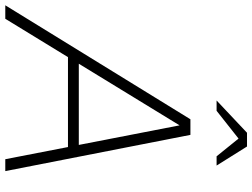

<svg xmlns="http://www.w3.org/2000/svg" viewBox="-178 -820 954 726"><g transform="rotate(90 299.0 -457.0)"><path d="M-44 0 387 -700H446L583 0H538L492 -237H152L7 0ZM177 -278H484L410 -659ZM316 -799 438 -914H490L562 -799H527L460 -882L355 -799Z"/></g></svg>

Font: Red Hat Display
Style: Italic
Weight: 300
Italic angle: -12°
Designer: Pentagram, MCKL
Foundry: Pentagram, MCKL
Version: Version 1.023